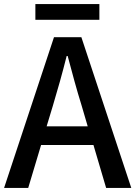

<svg xmlns="http://www.w3.org/2000/svg" viewBox="-20 -919 662 939"><path d="M153 -822H466V-899H153ZM0 0H118L181 -210H437L499 0H622L378 -737H244ZM238 -400C262 -480 285 -561 306 -645H311C333 -562 355 -480 380 -400L409 -301H208Z"/></svg>

Font: Noto Sans JP Medium
Style: Regular
Weight: 500
Designer: Ryoko NISHIZUKA  (kana, bopomofo & ideographs); Paul D. Hunt (Latin, Greek & Cyrillic); Sandoll Communications , Soo-you
Foundry: Adobe
Version: Version 2.002;hotconv 1.0.116;makeotfexe 2.5.65601